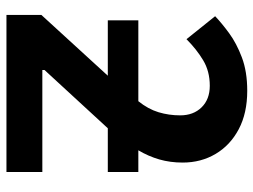

<svg xmlns="http://www.w3.org/2000/svg" viewBox="-118 -688 805 610"><g transform="rotate(90 285.0 -382.5)"><path d="M268 -765Q339 -765 390 -738Q441 -711 468.5 -664.5Q496 -618 496 -560Q496 -520 486 -485.5Q476 -451 457 -419H526V-322H387L202 -121V-114H526V0H27V-111L220 -322H44V-419H301Q326 -450 336 -483Q346 -516 346 -552Q346 -594 320.5 -620Q295 -646 252 -646Q206 -646 171 -625Q136 -604 104 -572L31 -663Q53 -684 85 -707.5Q117 -731 162 -748Q207 -765 268 -765Z"/></g></svg>

Font: Noto Sans
Style: Bold
Weight: 700
Designer: Monotype Design Team
Foundry: Monotype Imaging Inc.
Version: Version 2.000;GOOG;noto-source:20170915:90ef993387c0; ttfaut